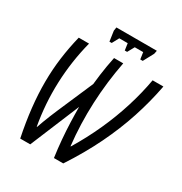

<svg xmlns="http://www.w3.org/2000/svg" viewBox="-200 -1029 1112 1175"><g transform="rotate(30 355.5 -441.5)"><path d="M111.8 0Q90.3 -105 80.1 -198.5Q69.8 -292 70.3 -378.7Q70.8 -465.3 81.8 -548.1Q92.8 -630.9 113.3 -713.9H186Q167 -640.6 156 -565.2Q145 -489.7 142.1 -413.6Q139.2 -337.4 144.5 -262Q149.9 -186.5 163.1 -113.3H165.5Q173.3 -136.2 182.1 -159.7Q190.9 -183.1 200.9 -207.8Q210.9 -232.4 222.2 -258.8L332 -512.7Q335.4 -547.9 340.1 -581.8Q344.7 -615.7 350.3 -648.9Q356 -682.1 362.8 -713.9H427.7Q413.6 -640.6 404.5 -565.7Q395.5 -490.7 392.1 -414.8Q388.7 -338.9 391.1 -263.2Q393.6 -187.5 401.9 -113.3H404.3Q463.4 -210.9 508.8 -311.3Q554.2 -411.6 585.9 -512.9Q617.7 -614.3 635.3 -713.9H711.4Q689 -595.2 650.6 -478Q612.3 -360.8 554.7 -242.2Q497.1 -123.5 416 0H350.1Q341.3 -62.5 336.2 -122.8Q331.1 -183.1 329.1 -240Q327.1 -296.9 327.1 -348.1L182.6 0ZM288.1 -786.6 277.8 -858.4 281.7 -883.3H567.4L562.5 -859.4L523.4 -786.6H505.9L499 -834.5H439.5L413.1 -786.6H396.5L389.6 -834.5H330.1L304.2 -786.6Z"/></g></svg>

Font: Open Sans Condensed
Style: Italic
Weight: 400
Width: 3
Italic angle: -12°
Designer: Monotype Design Team
Foundry: Monotype Imaging Inc.
Version: Version 3.000